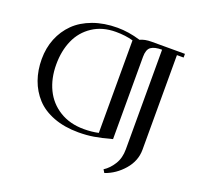

<svg xmlns="http://www.w3.org/2000/svg" viewBox="-152 -876 1276 1240"><g transform="rotate(20 486.0 -256.5)"><path d="M58.1 -355Q58.1 -431.2 84.2 -496.1Q110.4 -561 159.2 -609.1Q208 -657.2 283 -684.6Q357.9 -711.9 450.2 -711.9Q526.4 -711.9 608.9 -687Q640.1 -702.1 687 -702.1H916V-676.8H870.1V-26.9Q870.1 50.3 816.4 112.3Q762.7 174.3 689.9 199.2L676.8 178.2Q714.4 154.3 741.2 111.1Q768.1 67.9 768.1 7.8V-676.8Q716.3 -676.8 692.1 -659.2Q668 -641.6 668 -591.8V-25.9Q595.7 -6.3 546.6 1.7Q497.6 9.8 441.9 9.8Q345.7 9.8 271 -18.6Q196.3 -46.9 150.4 -97.2Q104.5 -147.5 81.3 -212.6Q58.1 -277.8 58.1 -355ZM158.2 -354Q158.2 -258.3 194.1 -183.8Q230 -109.4 300.8 -65.7Q371.6 -22 467.8 -22Q522 -22 567.9 -32.2V-668Q515.6 -683.1 449.2 -683.1Q356.9 -683.1 290 -638.9Q223.1 -594.7 190.7 -521.2Q158.2 -447.8 158.2 -354Z"/></g></svg>

Font: Dehuti
Style: Bold
Weight: 700
Version: Version 1.2